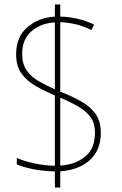

<svg xmlns="http://www.w3.org/2000/svg" viewBox="-20 -779 545 857"><path d="M225 -14Q171 -15 127.5 -24Q84 -33 55 -45V-74Q86 -60 132 -50Q178 -40 225 -39V-353Q176 -374 137 -396.5Q98 -419 75 -452Q52 -485 52 -537Q52 -614 101.5 -657Q151 -700 225 -705V-759H249V-705Q288 -704 325.5 -695.5Q363 -687 400 -669L388 -645Q352 -663 317 -671Q282 -679 249 -680V-370Q305 -348 345.5 -324.5Q386 -301 408 -268.5Q430 -236 430 -187Q430 -108 380.5 -64Q331 -20 249 -14V58H225ZM225 -679Q164 -676 121.5 -640.5Q79 -605 79 -538Q79 -494 98.5 -465.5Q118 -437 151.5 -417.5Q185 -398 225 -380ZM249 -40Q316 -44 360 -80Q404 -116 404 -187Q404 -227 385.5 -254Q367 -281 332.5 -301.5Q298 -322 249 -343Z"/></svg>

Font: Noto Sans Gurmukhi UI SemiCondensed Thin
Style: Regular
Weight: 100
Width: 4
Designer: Jelle Bosma - Monotype Design Team
Foundry: Monotype Imaging Inc.
Version: Version 2.004; ttfautohint (v1.8.4.7-5d5b)